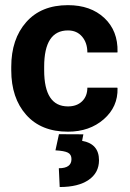

<svg xmlns="http://www.w3.org/2000/svg" viewBox="-20 -503 509 749"><path d="M366.2 122.1Q366.2 170.9 325.9 198.7Q285.6 226.6 212.9 226.6L209.5 153.3Q258.8 153.3 258.8 117.7Q258.8 99.6 244.9 92.5Q231 85.4 196.3 83.5L210 20.5L305.2 21L300.3 46.4Q366.2 58.1 366.2 122.1ZM152.3 -242.7V-229Q152.3 -87.9 245.1 -87.9Q279.8 -87.9 300.3 -107.9Q320.8 -127.9 320.8 -161.1H437.5L438.5 -158.7Q440.4 -86.4 384.8 -37.8Q329.1 10.7 245.1 10.7Q140.6 10.7 82.3 -54.9Q23.9 -120.6 23.9 -229V-242.2Q23.9 -350.6 82.3 -416.7Q140.6 -482.9 245.1 -482.9Q333.5 -482.9 387 -432.9Q440.4 -382.8 438.5 -300.8L438 -298.3H320.8Q320.8 -335.9 300.3 -360.1Q279.8 -384.3 245.1 -384.3Q152.3 -384.3 152.3 -242.7Z"/></svg>

Font: Yantramanav
Style: Bold
Weight: 700
Version: Version 1.001;PS 1.0;hotconv 1.0.72;makeotf.lib2.5.5900; ttf